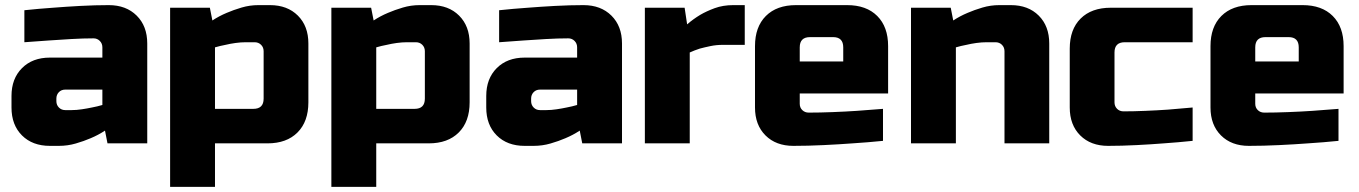

<svg xmlns="http://www.w3.org/2000/svg" viewBox="-20 -560 5308 750"><path d="M24.9 -140.1V-185.1Q24.9 -252.9 65.9 -293.9Q106.9 -335 174.8 -335H379.9V-375Q379.9 -390.1 369.9 -400.1Q359.9 -410.2 345.2 -410.2Q305.2 -410.2 258.5 -407.5Q211.9 -404.8 170.9 -401.9Q123 -397.9 75.2 -395V-520Q130.4 -525.9 187 -529.8Q235.8 -533.7 293.9 -536.9Q352.1 -540 404.8 -540Q472.7 -540 513.9 -499Q555.2 -458 555.2 -390.1V0H399.9L390.1 -49.8Q364.3 -32.7 334 -20Q308.1 -8.8 276.1 0.5Q244.1 9.8 210 9.8H174.8Q106.9 9.8 65.9 -31Q24.9 -71.8 24.9 -140.1ZM200.2 -165Q200.2 -149.9 210.2 -139.9Q220.2 -129.9 234.9 -129.9H259.8Q278.8 -129.9 299.8 -133.1Q320.8 -136.2 338.9 -140.1Q359.9 -144 379.9 -149.9V-210H234.9Q219.7 -210 210 -200Q200.2 -189.9 200.2 -174.8Z M644.5 169.9V-529.8H799.8L809.6 -480Q835.4 -497.1 865.7 -509.8Q891.6 -521 923.6 -530.5Q955.6 -540 989.7 -540H1034.7Q1102.5 -540 1143.6 -499Q1184.6 -458 1184.6 -390.1V-160.2Q1184.6 -85 1142.1 -42.5Q1099.6 0 1024.9 0H819.8V169.9ZM819.8 -134.8H969.7Q1009.8 -134.8 1009.8 -174.8V-359.9Q1009.8 -375 999.8 -385Q989.7 -395 974.6 -395H939.9Q920.9 -395 899.9 -392.1Q878.9 -389.2 860.8 -384.8Q839.8 -380.9 819.8 -375Z M1274.4 169.9V-529.8H1429.7L1439.5 -480Q1465.3 -497.1 1495.6 -509.8Q1521.5 -521 1553.5 -530.5Q1585.4 -540 1619.6 -540H1664.6Q1732.4 -540 1773.4 -499Q1814.5 -458 1814.5 -390.1V-160.2Q1814.5 -85 1772 -42.5Q1729.5 0 1654.8 0H1449.7V169.9ZM1449.7 -134.8H1599.6Q1639.6 -134.8 1639.6 -174.8V-359.9Q1639.6 -375 1629.6 -385Q1619.6 -395 1604.5 -395H1569.8Q1550.8 -395 1529.8 -392.1Q1508.8 -389.2 1490.7 -384.8Q1469.7 -380.9 1449.7 -375Z M1879.4 -140.1V-185.1Q1879.4 -252.9 1920.4 -293.9Q1961.4 -335 2029.3 -335H2234.4V-375Q2234.4 -390.1 2224.4 -400.1Q2214.4 -410.2 2199.7 -410.2Q2159.7 -410.2 2113 -407.5Q2066.4 -404.8 2025.4 -401.9Q1977.5 -397.9 1929.7 -395V-520Q1984.9 -525.9 2041.5 -529.8Q2090.3 -533.7 2148.4 -536.9Q2206.5 -540 2259.3 -540Q2327.1 -540 2368.4 -499Q2409.7 -458 2409.7 -390.1V0H2254.4L2244.6 -49.8Q2218.8 -32.7 2188.5 -20Q2162.6 -8.8 2130.6 0.5Q2098.6 9.8 2064.5 9.8H2029.3Q1961.4 9.8 1920.4 -31Q1879.4 -71.8 1879.4 -140.1ZM2054.7 -165Q2054.7 -149.9 2064.7 -139.9Q2074.7 -129.9 2089.4 -129.9H2114.3Q2133.3 -129.9 2154.3 -133.1Q2175.3 -136.2 2193.4 -140.1Q2214.4 -144 2234.4 -149.9V-210H2089.4Q2074.2 -210 2064.5 -200Q2054.7 -189.9 2054.7 -174.8Z M2499 0V-529.8H2654.3L2664.1 -464.8Q2687 -484.9 2715.3 -502Q2739.3 -516.1 2771.7 -528.1Q2804.2 -540 2844.2 -540H2889.2V-384.8H2804.2Q2778.3 -384.8 2754.9 -379.9Q2731.4 -375 2713.4 -370.1Q2692.4 -363.3 2674.3 -355V0Z M2929.2 -140.1V-379.9Q2929.2 -455.1 2971.7 -497.6Q3014.2 -540 3089.4 -540H3289.1Q3364.3 -540 3406.7 -497.6Q3449.2 -455.1 3449.2 -379.9V-194.8H3104V-154.8Q3104 -139.6 3114 -129.9Q3124 -120.1 3139.2 -120.1Q3182.1 -120.1 3232.7 -122.1Q3283.2 -124 3327.1 -127Q3377.9 -130.9 3429.2 -134.8V-9.8Q3371.1 -3.9 3310.1 0Q3258.3 3.9 3197.3 6.8Q3136.2 9.8 3079.1 9.8Q3011.2 9.8 2970.2 -31Q2929.2 -71.8 2929.2 -140.1ZM3104 -319.8H3273.9V-375Q3273.9 -415 3234.4 -415H3144Q3104 -415 3104 -375Z M3538.6 0V-529.8H3693.8L3703.6 -480Q3729.5 -497.1 3759.8 -509.8Q3785.6 -521 3817.6 -530.5Q3849.6 -540 3883.8 -540H3928.7Q3996.6 -540 4037.6 -499Q4078.6 -458 4078.6 -390.1V0H3903.8V-359.9Q3903.8 -375 3893.8 -385Q3883.8 -395 3868.7 -395H3834Q3814.9 -395 3793.9 -392.1Q3772.9 -389.2 3754.9 -384.8Q3733.9 -380.9 3713.9 -375V0Z M4158.7 -140.1V-370.1Q4158.7 -445.3 4201.2 -487.5Q4243.7 -529.8 4318.8 -529.8H4638.7V-395H4373.5Q4333.5 -395 4333.5 -355V-160.2Q4333.5 -145 4343.5 -135Q4353.5 -125 4368.7 -125Q4407.7 -125 4454.6 -127Q4501.5 -128.9 4542.5 -131.8Q4590.3 -135.7 4638.7 -140.1V-9.8Q4582.5 -3.9 4525.9 0Q4477.1 3.9 4419.4 6.8Q4361.8 9.8 4308.6 9.8Q4240.7 9.8 4199.7 -31Q4158.7 -71.8 4158.7 -140.1Z M4708.5 -140.1V-379.9Q4708.5 -455.1 4751 -497.6Q4793.5 -540 4868.7 -540H5068.4Q5143.6 -540 5186 -497.6Q5228.5 -455.1 5228.5 -379.9V-194.8H4883.3V-154.8Q4883.3 -139.6 4893.3 -129.9Q4903.3 -120.1 4918.5 -120.1Q4961.4 -120.1 5012 -122.1Q5062.5 -124 5106.4 -127Q5157.2 -130.9 5208.5 -134.8V-9.8Q5150.4 -3.9 5089.4 0Q5037.6 3.9 4976.6 6.8Q4915.5 9.8 4858.4 9.8Q4790.5 9.8 4749.5 -31Q4708.5 -71.8 4708.5 -140.1ZM4883.3 -319.8H5053.2V-375Q5053.2 -415 5013.7 -415H4923.3Q4883.3 -415 4883.3 -375Z"/></svg>

Font: Russo One
Style: Regular
Weight: 400
Designer: Jovanny lemonad
Foundry: Jovanny Lemonad
Version: Version 1.000